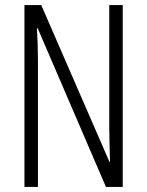

<svg xmlns="http://www.w3.org/2000/svg" viewBox="-20 -734 577 754"><path d="M462 0H396L128 -623H125Q127 -592 128 -560.5Q129 -529 129 -493V0H76V-714H142L410 -98H412Q411 -137 410 -172.5Q409 -208 409 -234V-714H462Z"/></svg>

Font: Noto Sans Lao UI ExtCond Light
Style: Regular
Weight: 300
Width: 2
Designer: Monotype Design Team
Foundry: Monotype Imaging Inc.
Version: Version 2.000; ttfautohint (v1.8.4.7-5d5b)